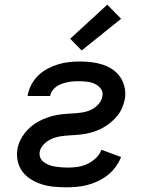

<svg xmlns="http://www.w3.org/2000/svg" viewBox="-20 -790 640 818"><path d="M262 8Q235 8 209 5.5Q183 3 159 -4.5Q135 -12 113.5 -25Q92 -38 77 -57Q62 -76 56 -101.5Q50 -127 54 -153Q57 -172 65 -189.5Q73 -207 85.5 -223Q98 -239 113 -251.5Q128 -264 146 -273.5Q164 -283 182.5 -289.5Q201 -296 219.5 -299.5Q238 -303 256 -304.5Q274 -306 293 -307Q312 -308 331 -311Q350 -314 367.5 -322Q385 -330 399 -345.5Q413 -361 416 -379Q420 -398 409.5 -412Q399 -426 383.5 -433Q368 -440 350 -442Q332 -444 313 -444Q302 -444 290 -443Q278 -442 266.5 -439.5Q255 -437 243.5 -433Q232 -429 221.5 -422Q211 -415 203.5 -404.5Q196 -394 194 -382V-381H98V-384Q102 -407 113.5 -429Q125 -451 143 -468.5Q161 -486 183 -497.5Q205 -509 228 -516Q251 -523 274 -525.5Q297 -528 320 -528Q346 -528 370.5 -525Q395 -522 418 -514.5Q441 -507 460.5 -493.5Q480 -480 493 -460.5Q506 -441 511 -417Q516 -393 512 -368Q508 -349 500.5 -331Q493 -313 480.5 -297.5Q468 -282 452.5 -269Q437 -256 420 -246.5Q403 -237 384.5 -230.5Q366 -224 347.5 -220.5Q329 -217 310 -215.5Q291 -214 273 -213Q255 -212 236 -209Q217 -206 199 -198Q181 -190 166.5 -175Q152 -160 149 -142Q147 -128 152.5 -116.5Q158 -105 168.5 -98Q179 -91 191 -86.5Q203 -82 216.5 -80Q230 -78 243 -77Q256 -76 269 -76Q290 -76 310.5 -79Q331 -82 351 -91Q371 -100 388 -116Q405 -132 412 -152L496 -121Q487 -99 472.5 -79Q458 -59 439 -44Q420 -29 398 -18.5Q376 -8 353 -2Q330 4 307 6Q284 8 262 8ZM328 -575 279 -625 437 -770 496 -710Z"/></svg>

Font: Iosevka Aile Medium
Style: Italic
Weight: 500
Italic angle: -9°
Designer: Belleve Invis
Foundry: Belleve Invis
Version: Version 31.1.0; ttfautohint (v1.8.4)